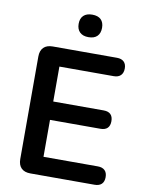

<svg xmlns="http://www.w3.org/2000/svg" viewBox="-98 -982 793 1050"><g transform="rotate(10 298.5 -457.0)"><path d="M145 0Q112 0 94.5 -17.5Q77 -35 77 -68V-637Q77 -670 94.5 -687.5Q112 -705 145 -705H502Q527 -705 540.5 -692Q554 -679 554 -655Q554 -630 540.5 -616.5Q527 -603 502 -603H200V-409H480Q506 -409 519 -396Q532 -383 532 -358Q532 -333 519 -320Q506 -307 480 -307H200V-102H502Q527 -102 540.5 -89Q554 -76 554 -51Q554 -26 540.5 -13Q527 0 502 0ZM328 -789Q297 -789 280 -805.5Q263 -822 263 -852Q263 -882 280 -898Q297 -914 328 -914Q360 -914 376.5 -898Q393 -882 393 -852Q393 -822 376.5 -805.5Q360 -789 328 -789Z"/></g></svg>

Font: Nunito ExtraLight
Style: Regular
Weight: 200
Designer: Vernon Adams
Foundry: Vernon Adams
Version: Version 3.602